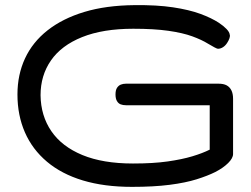

<svg xmlns="http://www.w3.org/2000/svg" viewBox="-20 -716 979 748"><path d="M494 12Q386 12 303 -13Q220 -38 163 -86Q106 -134 77 -200.5Q48 -267 48 -348Q48 -425 77.5 -488.5Q107 -552 165.5 -598Q224 -644 308.5 -669.5Q393 -695 504 -696Q591 -697 654 -687.5Q717 -678 760.5 -662Q804 -646 833 -627Q851 -615 862.5 -603Q874 -591 875 -581Q877 -576 874 -567Q871 -558 865 -549Q858 -538 848.5 -532Q839 -526 829 -526Q826 -526 815.5 -531.5Q805 -537 790 -546Q766 -561 729 -574.5Q692 -588 636 -596Q580 -604 499 -604Q381 -604 300 -571.5Q219 -539 178.5 -480.5Q138 -422 138 -345Q139 -265 180 -205Q221 -145 301 -112Q381 -79 498 -79Q577 -79 633 -87Q689 -95 729 -107Q769 -119 797 -133V-306H471Q459 -306 450 -309.5Q441 -313 435.5 -322.5Q430 -332 430 -348Q430 -365 436 -374Q442 -383 451 -386.5Q460 -390 471 -390H831Q851 -390 863 -383.5Q875 -377 881.5 -364Q888 -351 888 -331V-116Q888 -100 869 -81Q850 -62 819 -46Q789 -31 746 -17.5Q703 -4 641 4Q579 12 494 12Z"/></svg>

Font: Fredoka Expanded
Style: Regular
Weight: 400
Width: 7
Designer: Ben Nathan
Foundry: Milena B. Brandão, Ben Nathan
Version: Version 2.001